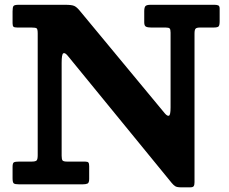

<svg xmlns="http://www.w3.org/2000/svg" viewBox="-20 -770 955 802"><path d="M111 -655H52.5Q40.5 -655 36.5 -658.2Q32.5 -661.5 32.5 -673V-723Q32.5 -740 36.5 -745Q40.5 -750 58 -750H252Q280 -750 290.2 -745.2Q300.5 -740.5 312.5 -726L668 -297Q679 -284 685.8 -286.8Q692.5 -289.5 692.5 -321V-633.5Q692.5 -647 688.8 -651Q685 -655 672 -655H611.5Q597.5 -655 590 -658.5Q582.5 -662 582.5 -676.5V-723Q582.5 -739.5 587.8 -744.8Q593 -750 609.5 -750H876Q885.5 -750 891.5 -747.5Q897.5 -745 897.5 -734V-682Q897.5 -664.5 893.2 -659.8Q889 -655 871.5 -655H816Q801 -655 796.8 -650Q792.5 -645 792.5 -630V-9Q792.5 2.5 789.2 7.5Q786 12.5 774 12.5H736.5Q719.5 12.5 712.2 8Q705 3.5 697.5 -5.5L263 -537Q251 -551.5 244.2 -547.2Q237.5 -543 237.5 -507V-119.5Q237.5 -104 241.5 -99.5Q245.5 -95 261.5 -95H335.5Q346.5 -95 349.5 -90.8Q352.5 -86.5 352.5 -75.5V-22.5Q352.5 -6.5 345.5 -3.2Q338.5 0 324.5 0H60Q42.5 0 37.5 -4Q32.5 -8 32.5 -25.5V-73Q32.5 -89 38.2 -92Q44 -95 59.5 -95H111Q128.5 -95 133 -99.8Q137.5 -104.5 137.5 -122V-630Q137.5 -648 133.2 -651.5Q129 -655 111 -655Z"/></svg>

Font: Besley*
Style: Bold
Weight: 700
Designer: Owen Earl
Foundry: indestructible type*
Version: Version 2.000; ttfautohint (v1.8.3)